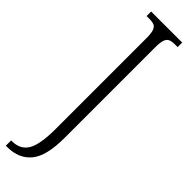

<svg xmlns="http://www.w3.org/2000/svg" viewBox="-325 -701 927 927"><g transform="rotate(45 138.5 -237.0)"><path d="M0 204H5Q62 204 87.5 161.5Q113 119 113 13V-606Q113 -639 107.5 -655.5Q102 -672 90.5 -677.5Q79 -683 57 -683H38V-714H250V-683H231Q209 -683 197 -677Q185 -671 179.5 -654.5Q174 -638 174 -604V12Q174 137 131 188.5Q88 240 11 240H0Z"/></g></svg>

Font: Noto Serif CondLight
Style: Regular
Weight: 300
Width: 3
Designer: Monotype Design Team
Foundry: Monotype Imaging Inc.
Version: Version 1.001